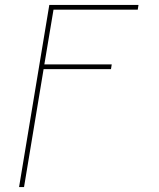

<svg xmlns="http://www.w3.org/2000/svg" viewBox="-20 -540 640 775"><path d="M57 215 179 -520H539L536 -501H196L159 -280H431L428 -261H156L77 215Z"/></svg>

Font: Iosevka Thin Extended Oblique
Style: Regular
Weight: 100
Width: 7
Italic angle: -9°
Monospace: yes
Designer: Belleve Invis
Foundry: Belleve Invis
Version: Version 32.5.0; ttfautohint (v1.8.4)